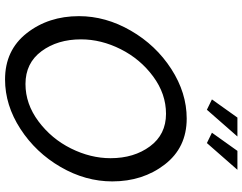

<svg xmlns="http://www.w3.org/2000/svg" viewBox="-120 -836 961 761"><g transform="rotate(90 360.5 -455.5)"><path d="M415 -795 374 -815 446 -916H521ZM547 -795 506 -815 578 -916H653ZM44 -288Q44 -394 101.5 -493.5Q159 -593 253.5 -654Q348 -715 450 -715Q565 -715 632 -628Q699 -541 699 -420Q699 -314 642 -215.5Q585 -117 491 -56Q397 5 295 5Q179 5 111.5 -81Q44 -167 44 -288ZM607 -413Q607 -506 560 -569.5Q513 -633 431 -633Q352 -633 283 -582Q214 -531 175 -453.5Q136 -376 136 -296Q136 -203 183 -139.5Q230 -76 313 -76Q392 -76 461 -127.5Q530 -179 568.5 -256.5Q607 -334 607 -413Z"/></g></svg>

Font: Raleway-v4020 Medium
Style: Italic
Weight: 500
Italic angle: -12°
Designer: Matt McInerney, Pablo Impallari, Rodrigo Fuenzalida
Foundry: Matt McInerney, Pablo Impallari, Rodrigo Fuenzalida
Version: Version 4.020;PS 004.020;hotconv 1.0.88;makeotf.lib2.5.64775